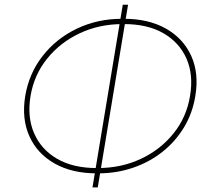

<svg xmlns="http://www.w3.org/2000/svg" viewBox="-20 -771 905 814"><path d="M389.6 -36.1Q285.2 -36.1 211.4 -77.9Q137.7 -119.6 104.5 -193.6Q71.3 -267.6 86.9 -363.8Q103 -460 160.9 -533.9Q218.8 -607.9 306.2 -649.7Q393.6 -691.4 498 -691.4H504.9Q609.9 -691.4 683.6 -649.7Q757.3 -607.9 790.8 -533.9Q824.2 -460 808.1 -363.8Q796.4 -291.5 760.3 -231.4Q724.1 -171.4 669.2 -127.7Q614.3 -84 544.7 -60.1Q475.1 -36.1 396.5 -36.1ZM388.7 -58.6H395.5Q494.6 -58.6 577.6 -97.7Q660.6 -136.7 715.8 -205.6Q771 -274.4 785.6 -363.8Q800.8 -453.6 770.8 -522.2Q740.7 -590.8 673.1 -629.9Q605.5 -668.9 506.3 -668.9H499.5Q400.9 -668.9 317.9 -629.9Q234.9 -590.8 179.7 -522.2Q124.5 -453.6 109.4 -363.8Q94.7 -274.4 124.8 -205.6Q154.8 -136.7 222.4 -97.7Q290 -58.6 388.7 -58.6ZM372.1 23.4 500.5 -751H522.9L394.5 23.4Z"/></svg>

Font: Inter Thin
Style: Italic
Weight: 250
Italic angle: -9.3988°
Designer: Rasmus Andersson
Foundry: rsms
Version: Version 4.001;git-66647c0bb